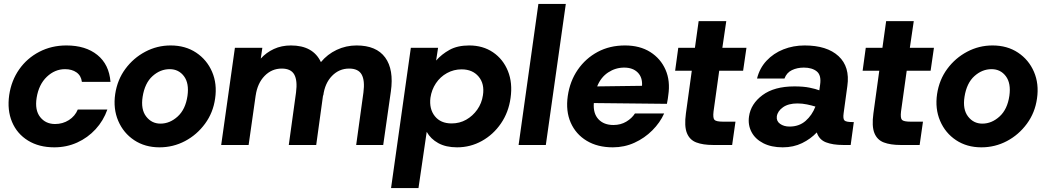

<svg xmlns="http://www.w3.org/2000/svg" viewBox="-20 -740 5340 980"><path d="M257 12Q179 12 123 -22.5Q67 -57 41.5 -117.5Q16 -178 27 -255Q38 -329 78 -386Q118 -443 180.5 -475.5Q243 -508 319 -508Q417 -508 477 -459.5Q537 -411 544 -322H398Q394 -354 370.5 -370.5Q347 -387 312 -387Q260 -387 219 -348Q178 -309 167 -241Q157 -178 185 -142.5Q213 -107 261 -107Q300 -107 331.5 -127Q363 -147 377 -181H528Q508 -124 468 -80.5Q428 -37 374 -12.5Q320 12 257 12Z M794 12Q720 12 665 -24.5Q610 -61 583.5 -123Q557 -185 568 -260Q579 -333 620 -388.5Q661 -444 721.5 -476Q782 -508 851 -508Q926 -508 981 -471.5Q1036 -435 1062.5 -373.5Q1089 -312 1078 -237Q1068 -165 1026.5 -108.5Q985 -52 924.5 -20Q864 12 794 12ZM799 -109Q847 -109 887 -145.5Q927 -182 937 -251Q946 -315 919 -351Q892 -387 846 -387Q798 -387 758.5 -351.5Q719 -316 708 -246Q698 -182 726 -145.5Q754 -109 799 -109Z M1109 0 1179 -496H1319L1311 -441Q1339 -472 1378 -490Q1417 -508 1465 -508Q1578 -508 1618 -423Q1651 -463 1698.5 -485.5Q1746 -508 1800 -508Q1901 -508 1946 -446.5Q1991 -385 1975 -273L1936 0H1798L1835 -268Q1843 -329 1826 -359.5Q1809 -390 1762 -390Q1711 -390 1674.5 -352.5Q1638 -315 1630 -252L1629 -254L1594 0H1454L1491 -268Q1499 -329 1482 -359.5Q1465 -390 1418 -390Q1367 -390 1330.5 -352.5Q1294 -315 1285 -252V-253L1249 0Z M1976 220 2077 -496H2216L2206 -431Q2234 -463 2274.5 -485.5Q2315 -508 2375 -508Q2445 -508 2496.5 -473Q2548 -438 2572.5 -377.5Q2597 -317 2586 -240Q2576 -167 2537 -110Q2498 -53 2439.5 -20.5Q2381 12 2313 12Q2256 12 2217 -9.5Q2178 -31 2158 -67L2116 220ZM2285 -110Q2326 -110 2359.5 -129Q2393 -148 2416 -180.5Q2439 -213 2445 -254Q2454 -312 2423 -349Q2392 -386 2336 -386Q2296 -386 2261.5 -367Q2227 -348 2205 -315Q2183 -282 2177 -241Q2170 -184 2199.5 -147Q2229 -110 2285 -110Z M2627 0 2728 -720H2868L2766 0Z M3108 12Q3030 12 2974.5 -21.5Q2919 -55 2893 -114Q2867 -173 2878 -250Q2889 -326 2929 -384Q2969 -442 3030.5 -475Q3092 -508 3170 -508Q3246 -508 3299 -474.5Q3352 -441 3377 -384Q3402 -327 3391 -254Q3390 -247 3388.5 -235Q3387 -223 3384 -210L3011 -214Q3007 -161 3034.5 -131.5Q3062 -102 3111 -102Q3148 -102 3176.5 -119Q3205 -136 3221 -161H3370Q3349 -114 3309.5 -74.5Q3270 -35 3218.5 -11.5Q3167 12 3108 12ZM3166 -395Q3122 -395 3084.5 -370.5Q3047 -346 3028 -299L3257 -302Q3260 -345 3235 -370Q3210 -395 3166 -395Z M3620 0Q3568 0 3534 -13Q3500 -26 3486 -61Q3472 -96 3481 -161L3511 -379H3426L3442 -496H3527L3546 -632H3687L3667 -496H3790L3773 -379H3651L3622 -171Q3618 -137 3627 -128Q3636 -119 3671 -119H3734L3717 0Z M3975 12Q3917 12 3876 -9Q3835 -30 3816 -66Q3797 -102 3803 -145Q3812 -210 3872 -254.5Q3932 -299 4035 -299Q4081 -299 4112.5 -292.5Q4144 -286 4162 -279L4166 -308Q4173 -356 4149 -375.5Q4125 -395 4083 -395Q4049 -395 4022 -382Q3995 -369 3984 -339H3844Q3857 -392 3892.5 -430Q3928 -468 3978.5 -488Q4029 -508 4087 -508Q4201 -508 4260 -453.5Q4319 -399 4305 -301L4286 -162Q4282 -133 4290.5 -125Q4299 -117 4331 -117H4338L4322 0H4284Q4231 0 4196 -13.5Q4161 -27 4149 -64Q4118 -31 4074 -9.5Q4030 12 3975 12ZM3945 -146Q3942 -122 3961.5 -108Q3981 -94 4010 -94Q4059 -94 4092 -123Q4125 -152 4142 -196Q4123 -202 4099 -207Q4075 -212 4050 -212Q4004 -212 3976.5 -192.5Q3949 -173 3945 -146Z M4577 0Q4525 0 4491 -13Q4457 -26 4443 -61Q4429 -96 4438 -161L4468 -379H4383L4399 -496H4484L4503 -632H4644L4624 -496H4747L4730 -379H4608L4579 -171Q4575 -137 4584 -128Q4593 -119 4628 -119H4691L4674 0Z M4989 12Q4915 12 4860 -24.5Q4805 -61 4778.5 -123Q4752 -185 4763 -260Q4774 -333 4815 -388.5Q4856 -444 4916.5 -476Q4977 -508 5046 -508Q5121 -508 5176 -471.5Q5231 -435 5257.5 -373.5Q5284 -312 5273 -237Q5263 -165 5221.5 -108.5Q5180 -52 5119.5 -20Q5059 12 4989 12ZM4994 -109Q5042 -109 5082 -145.5Q5122 -182 5132 -251Q5141 -315 5114 -351Q5087 -387 5041 -387Q4993 -387 4953.5 -351.5Q4914 -316 4903 -246Q4893 -182 4921 -145.5Q4949 -109 4994 -109Z"/></svg>

Font: Host Grotesk Black
Style: Italic
Weight: 900
Italic angle: -8°
Designer: Doğukan Karapınar based on Poppins by Indian Type Foundry, Jonny Pinhorn
Foundry: Element Type
Version: Version 1.000; ttfautohint (v1.8.4.7-5d5b);gftools[0.9.33]